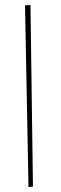

<svg xmlns="http://www.w3.org/2000/svg" viewBox="-20 -754 246 775"><path d="M95 1 81 -732 103 -734 113 -1Z"/></svg>

Font: FiraGO Thin
Style: Italic
Weight: 100
Italic angle: -8°
Designer: bBox Type GmbH
Foundry: bBox Type GmbH
Version: Version 1.001